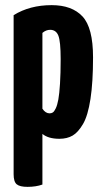

<svg xmlns="http://www.w3.org/2000/svg" viewBox="-20 -530 402 747"><path d="M33 -471Q96 -510 181 -510Q260 -510 301 -466Q342 -422 342 -307Q342 -210 332 -145Q322 -80 303 -47.5Q284 -15 262.5 -2.5Q241 10 211 10Q168 10 145 -9V188Q120 197 87 197Q57 197 45 187Q33 177 33 148ZM145 -107Q157 -89 173 -89Q180 -89 185.5 -92.5Q191 -96 197 -108.5Q203 -121 207 -143Q211 -165 213.5 -205Q216 -245 216 -300Q216 -369 207 -391.5Q198 -414 175 -414Q159 -414 145 -402Z"/></svg>

Font: Yanone Kaffeesatz Bold
Style: Regular
Weight: 700
Designer: Yanone (Cyrillic: Daniel Pouzeot)
Foundry: Yanone
Version: Version 1.003;PS 001.003;hotconv 1.0.88;makeotf.lib2.5.64775